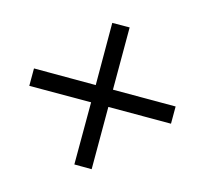

<svg xmlns="http://www.w3.org/2000/svg" viewBox="-92 -632 697 654"><g transform="rotate(-30 256.0 -304.5)"><path d="M58.6 -459 212.9 -305.2 57.6 -150.4 100.6 -106.9 255.9 -262.2 412.1 -106 455.1 -148.9 298.8 -305.2 454.1 -460.4 410.6 -503.4 255.9 -348.1 102.1 -502.4Z"/></g></svg>

Font: Cardo
Style: Italic
Weight: 400
Designer: David J. Perry
Foundry: David J. Perry
Version: Version 0.99